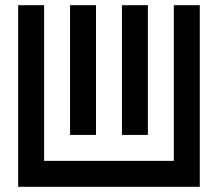

<svg xmlns="http://www.w3.org/2000/svg" viewBox="-20 -720 840 740"><path d="M650 -100H150V-700H50V0H750V-700H650ZM250 -700V-200H350V-700ZM450 -700V-200H550V-700Z"/></svg>

Font: Mourier
Style: Regular
Weight: 400
Designer: Eric Mourier
Foundry: Velvetyne Type Foundry
Version: Version 2.000;hotconv 1.0.109;makeotfexe 2.5.65596